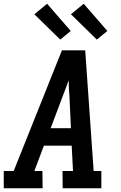

<svg xmlns="http://www.w3.org/2000/svg" viewBox="-27 -1003 647 1023"><path d="M-7 0V-92H46L303 -735H427L472 -92H513V0H307L306 -92H362L355 -227H207L156 -92H199L200 0ZM351 -320 343 -490Q341 -511 340 -532Q339 -553 339 -575Q331 -553 323 -532Q315 -511 307 -490L243 -320ZM489 -792 351 -927 419 -983 545 -838ZM294 -792 156 -927 224 -983 350 -838Z"/></svg>

Font: Iosevka Etoile Semibold
Style: Italic
Weight: 600
Italic angle: -9°
Designer: Belleve Invis
Foundry: Belleve Invis
Version: Version 22.1.2; ttfautohint (v1.8.4)